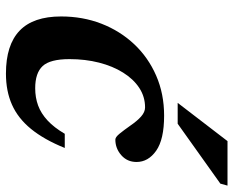

<svg xmlns="http://www.w3.org/2000/svg" viewBox="-88 -666 767 630"><g transform="rotate(90 295.0 -351.5)"><path d="M333 -444.5Q298 -444.5 269 -425.5Q240 -406.5 218.8 -372.5Q197.5 -338.5 186 -293.5Q174.5 -248.5 174.5 -196.5Q174.5 -133 197.2 -108.5Q220 -84 270 -84Q300.5 -84 326.5 -93.5Q352.5 -103 375.8 -124.5Q399 -146 419.5 -181H466Q438.5 -113 403.5 -70.2Q368.5 -27.5 324 -7.8Q279.5 12 222 12Q128 12 81.2 -32.8Q34.5 -77.5 34.5 -169Q34.5 -240 58.2 -301.2Q82 -362.5 125.5 -408.8Q169 -455 228.8 -481Q288.5 -507 360 -507Q438 -507 475 -481Q512 -455 512 -416.5Q512 -386 489.8 -366.5Q467.5 -347 438.5 -347Q430.5 -347 419.2 -360.8Q408 -374.5 392.5 -396.5Q377.5 -418.5 362.8 -431.5Q348 -444.5 333 -444.5ZM318 -551.5 443.5 -715H589.5L583 -691.5L386.5 -551.5Z"/></g></svg>

Font: Newsreader 9pt SemiBold
Style: Italic
Weight: 600
Italic angle: -17°
Designer: Hugues Gentile
Foundry: Production Type
Version: Version 1.003